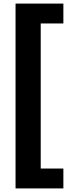

<svg xmlns="http://www.w3.org/2000/svg" viewBox="-20 -828 372 1068"><path d="M66.5 220V-808H332.5V-697.5H206.5V109.5H332.5V220Z"/></svg>

Font: Encode Sans Condensed
Style: Bold
Weight: 700
Width: 3
Designer: Multiple Designers
Foundry: Impallari Type
Version: Version 3.000; ttfautohint (v1.8.3) -l 8 -r 50 -G 200 -x 14 